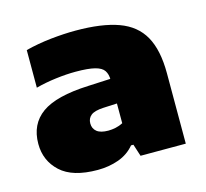

<svg xmlns="http://www.w3.org/2000/svg" viewBox="-74 -834 665 621"><g transform="rotate(-15 258.0 -523.0)"><path d="M181.5 -296.5Q97.5 -296.5 57.2 -333.8Q17 -371 17 -427.5Q17 -493.5 65.2 -528Q113.5 -562.5 221.5 -567L325.5 -572L346 -490.5L251 -486Q221 -484.5 208.8 -474.8Q196.5 -465 196.5 -448Q196.5 -430.5 209 -420.5Q221.5 -410.5 247.5 -410.5Q259 -410.5 272 -413.2Q285 -416 296.5 -422V-567.5Q296.5 -586 288.5 -598.2Q280.5 -610.5 258.2 -616.2Q236 -622 193.5 -622Q163 -622 127 -617.5Q91 -613 59.5 -604.5V-730.5Q100.5 -741 145 -745.8Q189.5 -750.5 228 -750.5Q316 -750.5 371.2 -730.5Q426.5 -710.5 452.2 -664.5Q478 -618.5 478 -540.5V-305H326.5L313.5 -345.5H305.5Q284.5 -320 251.8 -308.2Q219 -296.5 181.5 -296.5Z"/></g></svg>

Font: Encode Sans SC SemiExpanded ExtraBold
Style: Regular
Weight: 800
Width: 6
Designer: Multiple Designers
Foundry: Impallari Type
Version: Version 3.002